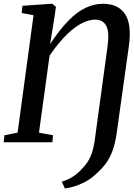

<svg xmlns="http://www.w3.org/2000/svg" viewBox="-25 -772 728 1042"><path d="M327.5 251 310 214Q342.5 204.5 371.2 186.2Q400 168 424 139.5Q450 113.5 466 78Q482 42.5 490 -17L559 -523Q569.5 -599.5 551.2 -632.5Q533 -665.5 492 -665.5Q459.5 -665.5 421 -646.8Q382.5 -628 338.2 -585.2Q294 -542.5 244 -470L186.5 -52L262.5 -38L259.5 0H-5L-1 -38L70.5 -52L157 -689.5L92.5 -701.5L97 -740.5L251 -751.5H259L278.5 -735L272.5 -691L247 -533Q299 -611.5 346 -659.5Q393 -707.5 439.5 -729.5Q486 -751.5 534 -751.5Q616 -751.5 653.5 -695.8Q691 -640 674 -519L608 -48Q601 2.5 587.2 41.8Q573.5 81 552.2 111.2Q531 141.5 501.5 167Q470 200 423 222Q376 244 327.5 251Z"/></svg>

Font: Merriweather 48pt Medium
Style: Italic
Weight: 500
Italic angle: -7.8°
Version: Version 2.101